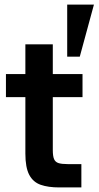

<svg xmlns="http://www.w3.org/2000/svg" viewBox="-20 -820 431 840"><path d="M239 0Q191 0 158 -11.5Q125 -23 108 -55Q91 -87 91 -148V-395H6V-496H91V-626H211V-496H341V-395H211V-164Q211 -137 216.5 -124Q222 -111 236 -106.5Q250 -102 277 -102H336V0ZM274 -572V-800H391L329 -572Z"/></svg>

Font: Host Grotesk SemiBold
Style: Regular
Weight: 600
Designer: Doukan Karapınar
Foundry: Element Type
Version: Version 1.003